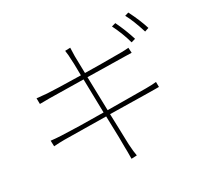

<svg xmlns="http://www.w3.org/2000/svg" viewBox="-146 -1006 1293 1222"><g transform="rotate(-20 500.0 -395.0)"><path d="M825.2 -664.1 796.9 -650.4Q765.6 -717.8 713.9 -788.1L741.2 -800.8Q789.1 -734.4 825.2 -664.1ZM457 -538.1 505.9 -296.9Q663.1 -323.2 782.2 -343.8Q832 -352.5 856.4 -360.4L863.3 -324.2Q856.4 -323.2 832 -318.8Q807.6 -314.5 788.1 -311.5Q769.5 -308.6 717.8 -300.3Q666 -292 612.8 -283.7Q559.6 -275.4 511.7 -267.6Q522.5 -218.8 533.2 -165Q543.9 -111.3 550.3 -81.5Q556.6 -51.8 557.6 -46.9Q571.3 10.7 582 37.1L543 45.9Q533.2 -14.6 527.3 -41Q523.4 -71.3 483.4 -262.7Q359.4 -243.2 183.6 -213.9Q144.5 -207 107.4 -197.3L98.6 -238.3Q132.8 -240.2 171.9 -245.1Q289.1 -259.8 476.6 -292Q468.8 -335 451.7 -417.5Q434.6 -500 428.7 -533.2Q266.6 -507.8 183.6 -494.1Q153.3 -489.3 114.3 -481.4L106.4 -522.5Q127 -523.4 179.7 -528.3Q235.4 -534.2 421.9 -563.5Q402.3 -668.9 397.5 -682.6Q393.6 -706.1 380.9 -744.1L418 -752Q418 -749 426.8 -691.4Q427.7 -685.5 451.2 -568.4Q552.7 -584 715.8 -613.3Q742.2 -618.2 765.6 -625L774.4 -587.9Q754.9 -585.9 722.7 -580.1ZM816.4 -823.2 841.8 -835.9Q897.5 -761.7 928.7 -700.2L901.4 -685.5Q855.5 -774.4 816.4 -823.2Z"/></g></svg>

Font: Gen Shin Gothic Monospace ExtraLight
Style: Regular
Weight: 200
Designer: [Source Han Sans]
Ryoko NISHIZUKA  (kana & ideographs); Paul D. Hunt (Latin, Greek & Cyrillic); Wenlong ZHANG  (bopomofo
Version: Version 1.002.20150607